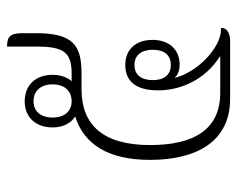

<svg xmlns="http://www.w3.org/2000/svg" viewBox="-84 -588 672 544"><g transform="rotate(-90 252.0 -316.0)"><path d="M244 0H408C422 0 445 -4 445 -26H439C392 -26 320 -89 303 -158C309 -150 322 -143 341 -143C379 -143 411 -168 411 -220C411 -267 384 -297 340 -297C297 -297 268 -271 268 -204C268 -140 298 -71 364 -29V-28H261C154 -28 113 -107 113 -227C113 -361 171 -421 271 -421H316C397 -421 430 -446 430 -551V-589C430 -626 417 -632 392 -632V-547C392 -469 374 -449 314 -449H294C305 -462 312 -480 312 -503C312 -551 283 -582 237 -582C192 -582 163 -551 163 -503C163 -473 175 -451 194 -439C115 -414 71 -345 71 -227C71 -92 125 0 244 0ZM237 -449C209 -449 191 -469 191 -503C191 -537 209 -557 237 -557C266 -557 285 -537 285 -503C285 -469 266 -449 237 -449ZM340 -168C312 -168 297 -187 297 -219C297 -252 312 -271 340 -271C367 -271 383 -252 383 -219C383 -187 368 -168 340 -168Z"/></g></svg>

Font: Noto Serif Thai Condensed ExtraLight
Style: Regular
Weight: 200
Width: 3
Designer: Monotype Design Team
Foundry: Monotype Imaging Inc.
Version: Version 2.002